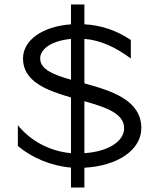

<svg xmlns="http://www.w3.org/2000/svg" viewBox="-20 -780 713 860"><path d="M60 -126C121.7 -74.1 208.2 -36.7 298 -29.3V60H358V-28.7C507.5 -36.7 613 -108.7 613 -206C613 -331.8 479.9 -373.3 358 -406.5V-605.9C434.6 -599.5 500.2 -566.3 566 -518V-601C500.9 -644.2 434.1 -666.8 358 -671.2V-760H298V-671C171.5 -662.1 83 -600.5 83 -518C83 -415.1 188.7 -374.9 298 -343.4V-94C204.5 -102.3 118.7 -147.2 60 -219ZM358 -93.9V-326.6C453 -300 536 -272.3 536 -206C536 -145.7 462.8 -100.7 358 -93.9ZM298 -605.6V-422.9C220.9 -444.8 160 -468.7 160 -518C160 -563.7 216.3 -598.2 298 -605.6Z"/></svg>

Font: Resamitz
Style: Bold
Weight: 700
Designer: gluk
Foundry: gluk
Version: Version 0.047